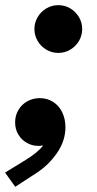

<svg xmlns="http://www.w3.org/2000/svg" viewBox="-42 -553 372 738"><path d="M90.3 -441.4Q90.3 -466.3 102.8 -487.3Q115.2 -508.3 136.2 -520.8Q157.2 -533.2 182.1 -533.2Q207 -533.2 228 -520.8Q249 -508.3 261.5 -487.3Q273.9 -466.3 273.9 -441.4Q273.9 -416.5 261.5 -395.5Q249 -374.5 228 -362.1Q207 -349.6 182.1 -349.6Q157.2 -349.6 136.2 -362.1Q115.2 -374.5 102.8 -395.5Q90.3 -416.5 90.3 -441.4ZM-22.5 110.4 56.2 62Q104 32.7 124 5.9Q113.3 7.8 106 7.8Q82 7.8 61.5 -3.7Q41 -15.1 28.6 -35.6Q16.1 -56.2 16.1 -82.5Q16.1 -109.4 29.1 -130.9Q42 -152.3 63.7 -164.1Q85.4 -175.8 110.8 -175.8Q139.6 -175.8 162.1 -161.4Q184.6 -147 197 -121.6Q209.5 -96.2 209.5 -64Q209.5 -11.7 177.2 34.9Q145 81.5 99.1 111.3L16.6 165Z"/></svg>

Font: Reddit Sans Vanilla ExtraBold
Style: Italic
Weight: 800
Italic angle: -11.25°
Designer: Stephen Hutchings
Version: Version 1.013